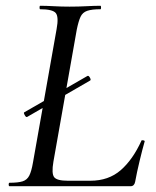

<svg xmlns="http://www.w3.org/2000/svg" viewBox="-20 -645 539 665"><path d="M74 -240Q70 -238 65.5 -246.5Q61 -255 64 -256L283 -382Q287 -384 291.5 -376Q296 -368 292 -366ZM13 0Q10 0 10 -6Q10 -12 13 -12Q43 -12 58.5 -17Q74 -22 81.5 -37Q89 -52 94 -81L176 -544Q184 -587 173 -600Q162 -613 119 -613Q117 -613 117 -619Q117 -625 119 -625Q140 -625 166 -623.5Q192 -622 221 -622Q252 -622 279.5 -623.5Q307 -625 328 -625Q330 -625 330 -619Q330 -613 328 -613Q298 -613 282 -607.5Q266 -602 259 -587Q252 -572 246 -543L165 -85Q158 -44 167.5 -31.5Q177 -19 215 -19H293Q356 -19 398 -55.5Q440 -92 470 -158Q470 -160 476 -159Q482 -158 481 -155Q473 -127 463.5 -87.5Q454 -48 448 -15Q445 0 432 0Z"/></svg>

Font: Cormorant Light Medium
Style: Italic
Weight: 500
Italic angle: -10°
Version: Version 4.000